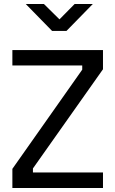

<svg xmlns="http://www.w3.org/2000/svg" viewBox="-20 -941 578 962"><path d="M42 1V-95L392 -592V-613H42V-690H496V-594L145 -97V-77H496V1ZM241 -786 109 -921H200L278 -844L354 -921H445L313 -786Z"/></svg>

Font: Cairo Play Medium
Style: Regular
Weight: 500
Version: Version 3.119